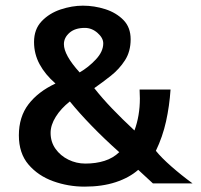

<svg xmlns="http://www.w3.org/2000/svg" viewBox="-20 -660 722 691"><path d="M284.2 11.7Q225.6 11.7 171.4 -7.8Q117.2 -27.3 82.5 -67.9Q47.9 -108.4 47.9 -172.9Q47.9 -239.3 82.5 -284.7Q117.2 -330.1 179.7 -359.4Q142.6 -391.6 122.6 -428.7Q102.5 -465.8 102.5 -508.8Q102.5 -554.7 129.9 -583.5Q157.2 -612.3 198.2 -626Q239.3 -639.6 278.3 -639.6Q319.3 -639.6 358.9 -627Q398.4 -614.3 424.3 -587.9Q450.2 -561.5 450.2 -518.6Q450.2 -474.6 429.7 -442.9Q409.2 -411.1 378.9 -387.2Q348.6 -363.3 319.3 -342.8Q347.7 -306.6 383.8 -269Q419.9 -231.4 463.9 -190.4Q483.4 -243.2 483.4 -305.7Q483.4 -313.5 482.9 -321.3Q482.4 -329.1 482.4 -337.9H593.8Q589.8 -278.3 577.6 -223.1Q565.4 -168 541 -117.2Q560.5 -92.8 596.7 -61Q632.8 -29.3 672.9 0H530.3L477.5 -48.8Q445.3 -20.5 396.5 -4.4Q347.7 11.7 284.2 11.7ZM287.1 -71.3Q325.2 -71.3 356 -81.1Q386.7 -90.8 409.2 -112.3Q354.5 -161.1 309.6 -207.5Q264.6 -253.9 231.4 -294.9Q199.2 -269.5 180.7 -239.7Q162.1 -210 162.1 -181.6Q162.1 -149.4 179.7 -124.5Q197.3 -99.6 226.1 -85.4Q254.9 -71.3 287.1 -71.3ZM266.6 -399.4Q298.8 -418 325.2 -446.3Q351.6 -474.6 351.6 -503.9Q351.6 -523.4 331.1 -541.5Q310.5 -559.6 285.2 -559.6Q250 -559.6 230 -542Q210 -524.4 210 -501Q210 -461.9 266.6 -399.4Z"/></svg>

Font: Padauk
Style: Bold
Weight: 700
Designer: Debbi Hosken, Becca Hirsbrunner Spalinger
Foundry: SIL International
Version: Version 5.003